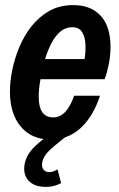

<svg xmlns="http://www.w3.org/2000/svg" viewBox="-20 -538 467 754"><path d="M179 10Q104 10 61.5 -41Q19 -92 19 -179Q19 -217 28 -262Q37 -307 55.5 -352Q74 -397 103.5 -434.5Q133 -472 173.5 -495Q214 -518 268 -518Q337 -518 375.5 -476Q414 -434 414 -354Q414 -320 407 -285Q400 -250 391 -227H139Q135 -206 133.5 -188Q132 -170 132 -158Q132 -77 189 -77Q242 -77 271 -162H373Q345 -79 296 -34.5Q247 10 179 10ZM263 -431Q237 -431 216.5 -413.5Q196 -396 181.5 -367.5Q167 -339 157 -306H312Q317 -335 315.5 -364Q314 -393 302.5 -412Q291 -431 263 -431ZM161 196Q120 196 97.5 176.5Q75 157 75 125Q75 76 120 34Q165 -8 231 -41L264 -20Q211 19 178 49Q145 79 145 109Q145 123 153 130.5Q161 138 173 138Q188 138 206 127L220 181Q192 196 161 196Z"/></svg>

Font: Instrument Sans Condensed SemiBold Italic
Style: Regular
Weight: 600
Width: 3
Italic angle: -13°
Designer: Rodrigo Fuenzalida
Foundry: fragTYPE
Version: Version 1.000; ttfautohint (v1.8.4.7-5d5b);gftools[0.9.28]